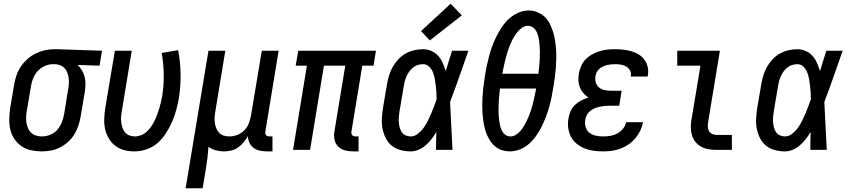

<svg xmlns="http://www.w3.org/2000/svg" viewBox="-20 -801 4540 1026"><path d="M202 8Q174 8 146 2Q118 -4 95.5 -19.5Q73 -35 57.5 -57.5Q42 -80 35.5 -107Q29 -134 29.5 -163Q30 -192 34 -221L56 -351Q60 -375 68.5 -399.5Q77 -424 91.5 -445.5Q106 -467 126 -485Q146 -503 169.5 -514.5Q193 -526 218 -532Q243 -538 268 -538Q271 -538 275 -538Q279 -538 283 -538L525 -530L512 -450L394 -454Q408 -442 418 -425Q428 -408 432.5 -389.5Q437 -371 436.5 -350.5Q436 -330 433 -309L411 -179Q407 -155 399 -130.5Q391 -106 377.5 -83.5Q364 -61 344 -43Q324 -25 300.5 -13Q277 -1 252 3.5Q227 8 202 8ZM204 -72Q226 -72 248.5 -81Q271 -90 286.5 -108Q302 -126 310.5 -148Q319 -170 323 -193L344 -323Q347 -337 348 -352.5Q349 -368 347 -382.5Q345 -397 340.5 -410.5Q336 -424 327 -434.5Q318 -445 305 -451Q292 -457 277 -458H270Q268 -458 266 -458Q264 -458 262 -458Q240 -458 218.5 -448Q197 -438 181 -420.5Q165 -403 156.5 -381Q148 -359 145 -337L123 -207Q120 -192 119.5 -175.5Q119 -159 121.5 -144Q124 -129 130 -115Q136 -101 147 -91Q158 -81 173 -76.5Q188 -72 204 -72Z M698 8Q670 8 643.5 1Q617 -6 596 -22Q575 -38 561.5 -61Q548 -84 542 -110Q536 -136 537 -164Q538 -192 542 -221L594 -530H684L631 -207Q628 -192 627 -177Q626 -162 628 -147Q630 -132 634.5 -118.5Q639 -105 648 -94Q657 -83 671 -77.5Q685 -72 700 -72Q717 -72 734 -78.5Q751 -85 764.5 -97.5Q778 -110 788 -125Q798 -140 806 -156Q814 -172 820 -188.5Q826 -205 831 -221.5Q836 -238 840 -255Q844 -272 847 -289Q856 -348 855 -405Q854 -462 844 -518L932 -533Q944 -470 945 -406Q946 -342 936 -277Q930 -244 921.5 -212.5Q913 -181 899.5 -150Q886 -119 867 -89.5Q848 -60 822 -37Q796 -14 763 -3Q730 8 698 8Z M972 205 1094 -530H1184L1131 -207Q1128 -192 1127 -176Q1126 -160 1128 -145Q1130 -130 1135.5 -116Q1141 -102 1151 -91.5Q1161 -81 1175.5 -76.5Q1190 -72 1206 -72Q1227 -72 1248 -80Q1269 -88 1285 -104Q1301 -120 1309 -140.5Q1317 -161 1321 -182L1379 -530H1469L1398 -98Q1397 -93 1397.5 -88Q1398 -83 1401.5 -79Q1405 -75 1410 -73.5Q1415 -72 1420 -72H1436V8H1407Q1387 8 1368.5 4Q1350 0 1335.5 -10.5Q1321 -21 1313 -38Q1305 -55 1305 -74Q1295 -56 1281.5 -40Q1268 -24 1251.5 -12.5Q1235 -1 1215.5 3.5Q1196 8 1177 8Q1154 8 1132.5 2Q1111 -4 1094 -16Q1092 14 1088.5 43.5Q1085 73 1080 102L1063 205Z M1867 8Q1845 8 1823.5 2.5Q1802 -3 1787 -18Q1772 -33 1767.5 -54.5Q1763 -76 1767 -98L1825 -450H1711L1637 0H1546L1620 -450H1560L1574 -530H1989L1976 -450H1916L1858 -98Q1857 -93 1858 -88Q1859 -83 1862 -79Q1865 -75 1870 -73.5Q1875 -72 1880 -72H1896V8Z M2175 8Q2147 8 2120.5 1Q2094 -6 2074 -22Q2054 -38 2042 -61.5Q2030 -85 2024.5 -111Q2019 -137 2020.5 -165Q2022 -193 2026 -221L2048 -351Q2052 -374 2059 -397.5Q2066 -421 2078 -442.5Q2090 -464 2107.5 -483Q2125 -502 2147 -514.5Q2169 -527 2193 -532.5Q2217 -538 2241 -538Q2264 -538 2285.5 -528.5Q2307 -519 2322 -502Q2337 -485 2346 -464Q2355 -443 2362 -421Q2370 -448 2378.5 -475.5Q2387 -503 2396 -530H2483Q2459 -462 2435 -393Q2411 -324 2385 -256Q2389 -192 2391.5 -128Q2394 -64 2398 0H2310Q2310 -24 2310.5 -48Q2311 -72 2312 -96Q2300 -76 2286 -58Q2272 -40 2255 -25Q2238 -10 2217 -1Q2196 8 2175 8ZM2175 -72Q2195 -72 2213 -86Q2231 -100 2243.5 -117.5Q2256 -135 2265.5 -154Q2275 -173 2283.5 -192.5Q2292 -212 2299 -231.5Q2306 -251 2313 -270Q2313 -289 2312 -307.5Q2311 -326 2308.5 -344.5Q2306 -363 2303 -381Q2300 -399 2293 -416Q2286 -433 2272.5 -445.5Q2259 -458 2241 -458Q2226 -458 2212 -453.5Q2198 -449 2186.5 -439.5Q2175 -430 2166.5 -418Q2158 -406 2152 -392.5Q2146 -379 2142.5 -365Q2139 -351 2137 -337L2115 -207Q2113 -193 2111.5 -178Q2110 -163 2111 -149Q2112 -135 2115.5 -121Q2119 -107 2126.5 -95.5Q2134 -84 2147 -78Q2160 -72 2175 -72ZM2277 -585 2230 -635 2388 -781 2448 -719Z M2704 8Q2684 8 2664.5 2Q2645 -4 2629.5 -15.5Q2614 -27 2603 -43Q2592 -59 2584 -76.5Q2576 -94 2571 -113.5Q2566 -133 2563 -152.5Q2560 -172 2558.5 -192.5Q2557 -213 2557 -233.5Q2557 -254 2558 -275Q2559 -296 2561 -316.5Q2563 -337 2566 -358Q2569 -379 2572 -399Q2576 -426 2582 -453Q2588 -480 2595 -506.5Q2602 -533 2612 -559Q2622 -585 2635 -610.5Q2648 -636 2664.5 -660Q2681 -684 2702.5 -703Q2724 -722 2751 -733.5Q2778 -745 2805 -745Q2830 -745 2852.5 -735.5Q2875 -726 2891.5 -710Q2908 -694 2918.5 -673Q2929 -652 2936 -629Q2943 -606 2946.5 -582.5Q2950 -559 2951.5 -534.5Q2953 -510 2952.5 -485Q2952 -460 2950 -435Q2948 -410 2944.5 -385Q2941 -360 2937 -336Q2933 -309 2927.5 -282Q2922 -255 2914.5 -228.5Q2907 -202 2897 -176Q2887 -150 2874.5 -124.5Q2862 -99 2845 -75Q2828 -51 2806.5 -32Q2785 -13 2758 -2.5Q2731 8 2704 8ZM2664 -407H2857Q2859 -422 2860.5 -436.5Q2862 -451 2863 -466Q2864 -481 2864.5 -495.5Q2865 -510 2865 -524.5Q2865 -539 2864 -553.5Q2863 -568 2861 -582Q2859 -596 2855.5 -609.5Q2852 -623 2845.5 -635Q2839 -647 2827 -655Q2815 -663 2801 -663Q2786 -663 2772.5 -654.5Q2759 -646 2748.5 -634Q2738 -622 2729.5 -608.5Q2721 -595 2714.5 -581Q2708 -567 2702.5 -553Q2697 -539 2692.5 -524.5Q2688 -510 2684 -495.5Q2680 -481 2676.5 -466Q2673 -451 2670 -436.5Q2667 -422 2664 -407ZM2708 -72Q2723 -72 2736.5 -80.5Q2750 -89 2760.5 -101Q2771 -113 2779 -126.5Q2787 -140 2794 -154Q2801 -168 2806.5 -182Q2812 -196 2817 -210.5Q2822 -225 2825.5 -239.5Q2829 -254 2832.5 -268.5Q2836 -283 2839 -298Q2842 -313 2845 -328H2652Q2650 -313 2648.5 -298.5Q2647 -284 2646 -269Q2645 -254 2644.5 -239.5Q2644 -225 2644 -210.5Q2644 -196 2645 -181.5Q2646 -167 2648 -153Q2650 -139 2653.5 -125.5Q2657 -112 2663.5 -100Q2670 -88 2681.5 -80Q2693 -72 2708 -72Z M3203 8Q3177 8 3151.5 4.5Q3126 1 3103 -8.5Q3080 -18 3061 -33.5Q3042 -49 3031 -70.5Q3020 -92 3016.5 -117.5Q3013 -143 3018 -169Q3021 -189 3029.5 -208Q3038 -227 3053 -241Q3068 -255 3087 -264.5Q3106 -274 3125 -280Q3110 -289 3098 -302.5Q3086 -316 3079 -333Q3072 -350 3071 -369Q3070 -388 3073 -407Q3077 -428 3085.5 -448Q3094 -468 3109.5 -484Q3125 -500 3144.5 -510.5Q3164 -521 3184.5 -527.5Q3205 -534 3226 -536Q3247 -538 3268 -538Q3290 -538 3312 -535.5Q3334 -533 3354.5 -527Q3375 -521 3393 -510Q3411 -499 3423.5 -482Q3436 -465 3441 -443.5Q3446 -422 3442 -400Q3442 -398 3441.5 -396Q3441 -394 3441 -392H3351Q3351 -393 3351 -394Q3351 -395 3351 -396Q3354 -411 3346.5 -424.5Q3339 -438 3326.5 -445.5Q3314 -453 3298.5 -455.5Q3283 -458 3268 -458Q3257 -458 3246 -457Q3235 -456 3224 -453.5Q3213 -451 3202.5 -446Q3192 -441 3183 -433.5Q3174 -426 3169 -415.5Q3164 -405 3162 -394Q3159 -376 3164 -359.5Q3169 -343 3182 -333Q3195 -323 3211.5 -319.5Q3228 -316 3246 -316H3302L3289 -236H3233Q3220 -236 3207 -234.5Q3194 -233 3181 -230Q3168 -227 3155 -221Q3142 -215 3131.5 -206Q3121 -197 3115 -184.5Q3109 -172 3107 -159Q3104 -139 3110 -120.5Q3116 -102 3130.5 -91Q3145 -80 3164 -76Q3183 -72 3203 -72Q3222 -72 3241 -75Q3260 -78 3278 -87.5Q3296 -97 3309 -113Q3322 -129 3326 -148H3416Q3412 -125 3401.5 -103Q3391 -81 3375 -62Q3359 -43 3338.5 -29Q3318 -15 3295 -6.5Q3272 2 3249 5Q3226 8 3203 8Z M3810 0Q3788 0 3767 -3.5Q3746 -7 3728 -16.5Q3710 -26 3697 -42Q3684 -58 3678 -77.5Q3672 -97 3671.5 -118.5Q3671 -140 3675 -161L3723 -450H3599V-530H3827L3764 -148Q3762 -136 3762.5 -123Q3763 -110 3769 -100Q3775 -90 3786 -85Q3797 -80 3810 -80H3891V0Z M4175 8Q4147 8 4120.5 1Q4094 -6 4074 -22Q4054 -38 4042 -61.5Q4030 -85 4024.5 -111Q4019 -137 4020.5 -165Q4022 -193 4026 -221L4048 -351Q4052 -374 4059 -397.5Q4066 -421 4078 -442.5Q4090 -464 4107.5 -483Q4125 -502 4147 -514.5Q4169 -527 4193 -532.5Q4217 -538 4241 -538Q4264 -538 4285.5 -528.5Q4307 -519 4322 -502Q4337 -485 4346 -464Q4355 -443 4362 -421Q4370 -448 4378.5 -475.5Q4387 -503 4396 -530H4483Q4459 -462 4435 -393Q4411 -324 4385 -256Q4389 -192 4391.5 -128Q4394 -64 4398 0H4310Q4310 -24 4310.5 -48Q4311 -72 4312 -96Q4300 -76 4286 -58Q4272 -40 4255 -25Q4238 -10 4217 -1Q4196 8 4175 8ZM4175 -72Q4195 -72 4213 -86Q4231 -100 4243.5 -117.5Q4256 -135 4265.5 -154Q4275 -173 4283.5 -192.5Q4292 -212 4299 -231.5Q4306 -251 4313 -270Q4313 -289 4312 -307.5Q4311 -326 4308.5 -344.5Q4306 -363 4303 -381Q4300 -399 4293 -416Q4286 -433 4272.5 -445.5Q4259 -458 4241 -458Q4226 -458 4212 -453.5Q4198 -449 4186.5 -439.5Q4175 -430 4166.5 -418Q4158 -406 4152 -392.5Q4146 -379 4142.5 -365Q4139 -351 4137 -337L4115 -207Q4113 -193 4111.5 -178Q4110 -163 4111 -149Q4112 -135 4115.5 -121Q4119 -107 4126.5 -95.5Q4134 -84 4147 -78Q4160 -72 4175 -72Z"/></svg>

Font: Iosevka Curly Medium Oblique
Style: Regular
Weight: 500
Italic angle: -9°
Monospace: yes
Designer: Belleve Invis
Foundry: Belleve Invis
Version: Version 11.1.0; ttfautohint (v1.8.3)